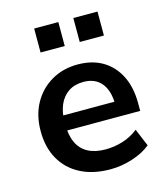

<svg xmlns="http://www.w3.org/2000/svg" viewBox="-108 -796 773 890"><g transform="rotate(-15 278.0 -351.0)"><path d="M313 10Q230 10 170 -21Q110 -52 77.5 -109Q45 -166 45 -244Q45 -320 76.5 -377Q108 -434 163.5 -466.5Q219 -499 290 -499Q360 -499 410 -469Q460 -439 487.5 -384Q515 -329 515 -253V-216H146V-288H427L411 -273Q411 -341 381 -377.5Q351 -414 295 -414Q253 -414 223.5 -394.5Q194 -375 178.5 -339.5Q163 -304 163 -255V-248Q163 -193 180 -157Q197 -121 231 -103Q265 -85 315 -85Q356 -85 397 -97.5Q438 -110 472 -137L507 -53Q472 -24 419 -7Q366 10 313 10ZM327 -597V-712H443V-597ZM139 -597V-712H255V-597Z"/></g></svg>

Font: Nunito Sans 12pt ExtraLight
Style: Regular
Weight: 200
Designer: Vernon Adams
Foundry: Vernon Adams
Version: Version 3.101;gftools[0.9.27]